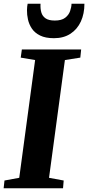

<svg xmlns="http://www.w3.org/2000/svg" viewBox="-30 -1008 472 1028"><path d="M-10.5 0 -6 -41.5 73 -56 158 -686.5 81 -699.5 87 -743H404.5L400 -699.5L317.5 -686.5L232.5 -56L311 -41.5L307.5 0ZM259 -803.5Q213.5 -803.5 184.8 -817.8Q156 -832 140.8 -854.8Q125.5 -877.5 119.8 -903.5Q114 -929.5 114.5 -953.5Q114.5 -963 115.5 -971.8Q116.5 -980.5 118 -988H187Q185.5 -962 191.2 -941.8Q197 -921.5 214 -909.8Q231 -898 263.5 -898Q299.5 -898 318.8 -912.8Q338 -927.5 345.2 -948.5Q352.5 -969.5 353 -988H422Q422 -934.5 403 -893Q384 -851.5 347.5 -827.5Q311 -803.5 259 -803.5Z"/></svg>

Font: Merriweather 48pt ExtraBold
Style: Italic
Weight: 800
Italic angle: -7.8°
Version: Version 2.101